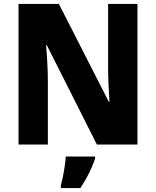

<svg xmlns="http://www.w3.org/2000/svg" viewBox="-20 -734 792 975"><path d="M678 0V-714H529V-391C529 -342 532 -271 536 -218H532L279 -714H74V0H223V-324C223 -375 219 -448 214 -504H218L472 0ZM463 72V61H314C312 100 300 169 289 207V221H388C421 172 445 123 463 72Z"/></svg>

Font: Noto Sans Myanmar UI SemiCondensed ExtraBold
Style: Regular
Weight: 800
Width: 4
Designer: Monotype Design Team
Foundry: Monotype Imaging Inc.
Version: Version 2.103